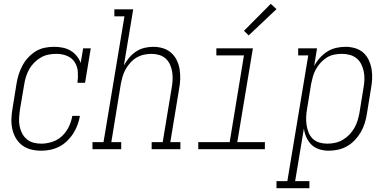

<svg xmlns="http://www.w3.org/2000/svg" viewBox="-20 -784 2040 1009"><path d="M197 8Q169 8 143 1.5Q117 -5 96.5 -20.5Q76 -36 63 -58.5Q50 -81 44.5 -107Q39 -133 40 -160.5Q41 -188 46 -215L67 -345Q71 -370 78.5 -393.5Q86 -417 98 -439.5Q110 -462 128 -481.5Q146 -501 168 -514.5Q190 -528 215 -533Q240 -538 264 -538Q287 -538 309.5 -533.5Q332 -529 350.5 -518Q369 -507 383 -490Q397 -473 404 -453L417 -530H457L427 -349H387Q391 -378 389 -406.5Q387 -435 372.5 -457.5Q358 -480 332 -490.5Q306 -501 277 -501Q256 -501 235 -497Q214 -493 195 -482Q176 -471 160 -455Q144 -439 133.5 -420Q123 -401 116.5 -380.5Q110 -360 107 -339L85 -209Q82 -188 80.5 -166Q79 -144 82.5 -124Q86 -104 95 -85.5Q104 -67 119.5 -53.5Q135 -40 155 -34.5Q175 -29 197 -29Q225 -29 254.5 -38.5Q284 -48 306.5 -69.5Q329 -91 342 -118.5Q355 -146 360 -175H400Q396 -151 387.5 -128Q379 -105 365.5 -83.5Q352 -62 333 -43.5Q314 -25 291.5 -13.5Q269 -2 245 3Q221 8 197 8Z M466 0V-37H524L634 -698H581V-735H680L631 -440Q643 -462 659 -481Q675 -500 695.5 -513.5Q716 -527 739.5 -532.5Q763 -538 785 -538Q812 -538 836.5 -530.5Q861 -523 879.5 -506.5Q898 -490 909 -467.5Q920 -445 924 -419.5Q928 -394 927 -367.5Q926 -341 921 -315L875 -37H928V0H777V-37H835L882 -321Q886 -342 887 -363.5Q888 -385 885 -405Q882 -425 874 -443.5Q866 -462 851.5 -475.5Q837 -489 817 -495Q797 -501 776 -501Q756 -501 736 -496.5Q716 -492 698 -481.5Q680 -471 665.5 -455Q651 -439 640.5 -420.5Q630 -402 624.5 -382.5Q619 -363 615 -343L565 -37H617V0Z M1022 0V-37H1187L1262 -493H1117V-530H1309L1227 -37H1372V0ZM1287 -598 1262 -622 1403 -764 1433 -736Z M1433 205V168H1490L1600 -493H1547V-530H1646L1631 -437Q1643 -460 1660.5 -479.5Q1678 -499 1700 -513Q1722 -527 1747 -532.5Q1772 -538 1796 -538Q1822 -538 1847 -530.5Q1872 -523 1890 -506.5Q1908 -490 1918.5 -467Q1929 -444 1933 -419Q1937 -394 1935.5 -367.5Q1934 -341 1929 -315L1908 -185Q1904 -160 1896.5 -136Q1889 -112 1876 -89.5Q1863 -67 1845 -48Q1827 -29 1804.5 -16Q1782 -3 1757 2.5Q1732 8 1708 8Q1682 8 1658 0.5Q1634 -7 1617 -23.5Q1600 -40 1590 -62.5Q1580 -85 1577 -109L1531 168H1606V205ZM1700 -29Q1721 -29 1741.5 -33.5Q1762 -38 1781 -49Q1800 -60 1815.5 -76Q1831 -92 1842 -111Q1853 -130 1859 -150Q1865 -170 1869 -191L1890 -321Q1894 -342 1895 -364Q1896 -386 1892 -406.5Q1888 -427 1879 -445.5Q1870 -464 1854.5 -477Q1839 -490 1818.5 -495.5Q1798 -501 1777 -501Q1757 -501 1736.5 -497Q1716 -493 1698 -482Q1680 -471 1665.5 -455Q1651 -439 1640.5 -420.5Q1630 -402 1624.5 -382.5Q1619 -363 1615 -343L1594 -213Q1590 -192 1589 -170Q1588 -148 1591 -127.5Q1594 -107 1601.5 -88Q1609 -69 1623.5 -55Q1638 -41 1658 -35Q1678 -29 1700 -29Z"/></svg>

Font: Iosevka Curly Slab XLtObl
Style: Regular
Weight: 200
Italic angle: -9°
Monospace: yes
Designer: Belleve Invis
Foundry: Belleve Invis
Version: Version 11.1.0; ttfautohint (v1.8.3)